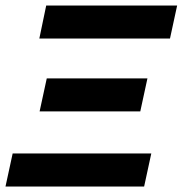

<svg xmlns="http://www.w3.org/2000/svg" viewBox="-22 -678 664 698"><path d="M-2 0 24 -120H528L502 0ZM122 -273 148 -393H514L488 -273ZM121 -538 146 -658H622L596 -538Z"/></svg>

Font: Ysabeau Infant ExtraBold
Style: Italic
Weight: 800
Italic angle: -12°
Designer: Christian Thalmann (Catharsis Fonts)
Version: Version 2.001;gftools[0.9.30]; featfreeze: ss01,ss02,lnum